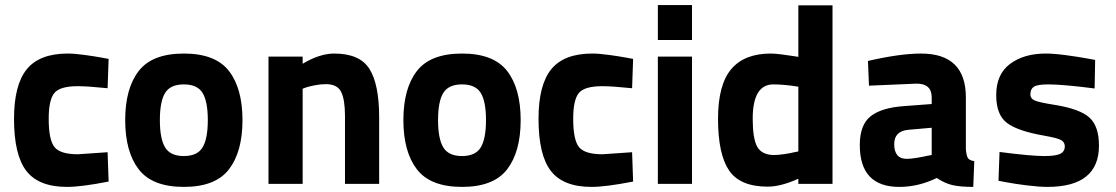

<svg xmlns="http://www.w3.org/2000/svg" viewBox="-20 -721 4377 753"><path d="M246 -511Q272 -511 312 -505.5Q352 -500 379 -495L406 -490L402 -375Q323 -383 285 -383Q215 -383 193 -356Q171 -329 171 -255Q171 -173 193.5 -144.5Q216 -116 286 -116L402 -124L406 -9Q299 12 243 12Q132 12 83.5 -50.5Q35 -113 35 -255Q35 -388 85 -449.5Q135 -511 246 -511Z M524 -442.5Q577 -511 701 -511Q825 -511 878 -442.5Q931 -374 931 -250Q931 -126 878 -57Q825 12 701 12Q577 12 524 -57Q471 -126 471 -250Q471 -374 524 -442.5ZM627.5 -143Q648 -109 701 -109Q754 -109 774.5 -143Q795 -177 795 -250Q795 -323 774.5 -356.5Q754 -390 701 -390Q648 -390 627.5 -356.5Q607 -323 607 -250Q607 -177 627.5 -143Z M1167 0H1033V-499H1167V-471Q1234 -511 1291 -511Q1391 -511 1429 -450.5Q1467 -390 1467 -261V0H1333V-266Q1333 -330 1318 -360.5Q1303 -391 1258 -391Q1237 -391 1214.5 -386.5Q1192 -382 1180 -378L1167 -373Z M1615 -442.5Q1668 -511 1792 -511Q1916 -511 1969 -442.5Q2022 -374 2022 -250Q2022 -126 1969 -57Q1916 12 1792 12Q1668 12 1615 -57Q1562 -126 1562 -250Q1562 -374 1615 -442.5ZM1718.5 -143Q1739 -109 1792 -109Q1845 -109 1865.5 -143Q1886 -177 1886 -250Q1886 -323 1865.5 -356.5Q1845 -390 1792 -390Q1739 -390 1718.5 -356.5Q1698 -323 1698 -250Q1698 -177 1718.5 -143Z M2303 -511Q2329 -511 2369 -505.5Q2409 -500 2436 -495L2463 -490L2459 -375Q2380 -383 2342 -383Q2272 -383 2250 -356Q2228 -329 2228 -255Q2228 -173 2250.5 -144.5Q2273 -116 2343 -116L2459 -124L2463 -9Q2356 12 2300 12Q2189 12 2140.5 -50.5Q2092 -113 2092 -255Q2092 -388 2142 -449.5Q2192 -511 2303 -511Z M2560 0V-499H2694V0ZM2560 -564V-701H2694V-564Z M3245 -700V0H3111V-20Q3042 11 2991 11Q2882 11 2839 -53Q2796 -117 2796 -255Q2796 -388 2847.5 -449.5Q2899 -511 3003 -511Q3019 -511 3046 -507.5Q3073 -504 3092 -501L3111 -498V-700ZM3014 -113Q3031 -113 3055.5 -116.5Q3080 -120 3095 -124L3111 -127V-381Q3056 -390 3013 -390Q2932 -390 2932 -255Q2932 -178 2949.5 -146Q2967 -114 3014 -113Z M3768 -339V-136Q3770 -112 3775.5 -102Q3781 -92 3801 -89L3797 12Q3746 12 3715.5 5Q3685 -2 3654 -23Q3582 12 3507 12Q3352 12 3352 -152Q3352 -232 3395 -265.5Q3438 -299 3527 -305L3634 -313V-339Q3634 -393 3575 -393L3388 -385L3384 -482Q3510 -511 3592 -511Q3768 -511 3768 -339ZM3634 -220 3543 -212Q3487 -207 3487 -156Q3487 -98 3536 -98Q3551 -98 3575.5 -102Q3600 -106 3617 -110L3634 -113Z M4275 -486 4273 -374Q4149 -390 4091 -390Q4049 -390 4035 -381Q4021 -372 4021 -351Q4021 -334 4039 -326.5Q4057 -319 4115 -310Q4215 -294 4252.5 -260Q4290 -226 4290 -150Q4290 12 4088 12Q4055 12 4007 6Q3959 0 3928 -6L3896 -12L3900 -125Q4024 -109 4075 -109Q4121 -109 4138.5 -118Q4156 -127 4156 -147Q4156 -164 4141 -172Q4126 -180 4075 -189Q3971 -207 3929 -239Q3887 -271 3887 -348Q3887 -430 3941.5 -470.5Q3996 -511 4081 -511Q4113 -511 4161.5 -504.5Q4210 -498 4242 -492Z"/></svg>

Font: TypoPRO Titillium Text
Style: 999 wt
Weight: 900
Designer: Accademia di Belle Arti di Urbino and others
Foundry: Accademia di Belle Arti di Urbino and others.
Version: Version 25.000